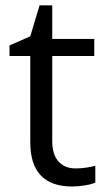

<svg xmlns="http://www.w3.org/2000/svg" viewBox="-20 -679 393 709"><path d="M258.8 -57.1Q280.3 -57.1 300.3 -60.3Q320.3 -63.5 332 -66.9V-4.9Q318.8 1.5 293.2 5.6Q267.6 9.8 247.1 9.8Q91.8 9.8 91.8 -153.8V-472.2H15.1V-511.2L91.8 -544.9L126 -659.2H172.9V-535.2H328.1V-472.2H172.9V-157.2Q172.9 -108.9 195.8 -83Q218.8 -57.1 258.8 -57.1Z"/></svg>

Font: f0_46894 
Style: Regular
Weight: 400
Foundry: Ascender Corporation
Version: Version 1.10